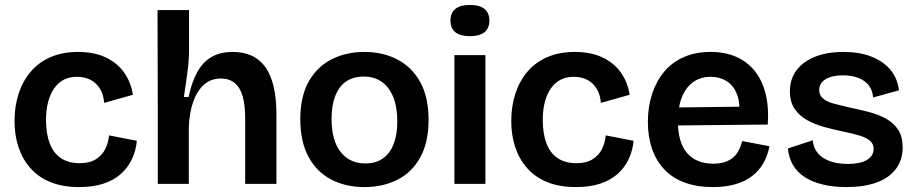

<svg xmlns="http://www.w3.org/2000/svg" viewBox="-20 -747 3719 780"><path d="M302 13Q235 13 185.5 -7Q136 -27 103.5 -64Q71 -101 55 -149.5Q39 -198 39 -255Q39 -315 55.5 -366Q72 -417 104.5 -455.5Q137 -494 185.5 -515Q234 -536 297 -536Q363 -536 410 -513.5Q457 -491 484.5 -452Q512 -413 520 -362L403 -329Q401 -361 387 -385Q373 -409 349 -422Q325 -435 293 -435Q262 -435 239 -423Q216 -411 200 -388Q184 -365 175.5 -333Q167 -301 167 -260Q167 -204 182 -164.5Q197 -125 227.5 -104.5Q258 -84 304 -84Q344 -84 369.5 -100Q395 -116 407.5 -141.5Q420 -167 423 -197L536 -175Q532 -134 515.5 -99.5Q499 -65 470 -39.5Q441 -14 399 -0.5Q357 13 302 13Z M621 0V-312L620 -706H748V-548Q748 -528 746.5 -504Q745 -480 741.5 -454.5Q738 -429 734.5 -403.5Q731 -378 727 -353H746Q759 -413 781 -453.5Q803 -494 838.5 -515Q874 -536 925 -536Q1015 -536 1059 -473Q1103 -410 1103 -282V0H976V-266Q976 -350 951.5 -389Q927 -428 878 -428Q836 -428 808 -402.5Q780 -377 764.5 -332.5Q749 -288 747 -229V0Z M1461 13Q1384 13 1325 -18Q1266 -49 1233 -110.5Q1200 -172 1200 -263Q1200 -355 1234 -415.5Q1268 -476 1327 -506Q1386 -536 1460 -536Q1536 -536 1595 -505Q1654 -474 1687.5 -413Q1721 -352 1721 -260Q1721 -168 1687 -107Q1653 -46 1594 -16.5Q1535 13 1461 13ZM1465 -83Q1506 -83 1535 -103Q1564 -123 1579 -161.5Q1594 -200 1594 -254Q1594 -311 1578 -351.5Q1562 -392 1531.5 -414Q1501 -436 1457 -436Q1416 -436 1387 -416.5Q1358 -397 1342.5 -358.5Q1327 -320 1327 -264Q1327 -177 1363.5 -130Q1400 -83 1465 -83Z M1826 0V-523H1952V0ZM1889 -600Q1850 -600 1830 -616Q1810 -632 1810 -663Q1810 -695 1830 -711Q1850 -727 1889 -727Q1928 -727 1948 -711Q1968 -695 1968 -663Q1968 -632 1948 -616Q1928 -600 1889 -600Z M2320 13Q2253 13 2203.5 -7Q2154 -27 2121.5 -64Q2089 -101 2073 -149.5Q2057 -198 2057 -255Q2057 -315 2073.5 -366Q2090 -417 2122.5 -455.5Q2155 -494 2203.5 -515Q2252 -536 2315 -536Q2381 -536 2428 -513.5Q2475 -491 2502.5 -452Q2530 -413 2538 -362L2421 -329Q2419 -361 2405 -385Q2391 -409 2367 -422Q2343 -435 2311 -435Q2280 -435 2257 -423Q2234 -411 2218 -388Q2202 -365 2193.5 -333Q2185 -301 2185 -260Q2185 -204 2200 -164.5Q2215 -125 2245.5 -104.5Q2276 -84 2322 -84Q2362 -84 2387.5 -100Q2413 -116 2425.5 -141.5Q2438 -167 2441 -197L2554 -175Q2550 -134 2533.5 -99.5Q2517 -65 2488 -39.5Q2459 -14 2417 -0.5Q2375 13 2320 13Z M2876 13Q2812 13 2762.5 -5Q2713 -23 2679.5 -58Q2646 -93 2629 -142Q2612 -191 2612 -252Q2612 -313 2629 -365Q2646 -417 2678 -455.5Q2710 -494 2758 -515Q2806 -536 2867 -536Q2925 -536 2970 -516.5Q3015 -497 3045.5 -459.5Q3076 -422 3090 -367Q3104 -312 3099 -241L2693 -237V-310L3022 -314L2982 -273Q2988 -328 2974 -364Q2960 -400 2932 -417.5Q2904 -435 2868 -435Q2826 -435 2796 -413.5Q2766 -392 2750 -352Q2734 -312 2734 -255Q2734 -168 2771.5 -125Q2809 -82 2877 -82Q2906 -82 2927 -89.5Q2948 -97 2961.5 -110Q2975 -123 2983 -140Q2991 -157 2995 -174L3106 -153Q3099 -116 3082 -85.5Q3065 -55 3037 -33Q3009 -11 2969 1Q2929 13 2876 13Z M3418 13Q3365 13 3322 2.5Q3279 -8 3248.5 -28Q3218 -48 3201 -77.5Q3184 -107 3181 -144L3282 -177Q3284 -148 3301 -126.5Q3318 -105 3349.5 -93Q3381 -81 3425 -81Q3474 -81 3501.5 -97Q3529 -113 3529 -142Q3529 -163 3514 -175.5Q3499 -188 3471 -196.5Q3443 -205 3403 -213Q3365 -221 3327 -231.5Q3289 -242 3258 -259.5Q3227 -277 3208 -305Q3189 -333 3189 -376Q3189 -425 3215 -460.5Q3241 -496 3290 -516Q3339 -536 3407 -536Q3471 -536 3519 -517.5Q3567 -499 3596.5 -464.5Q3626 -430 3632 -380L3527 -351Q3525 -380 3509.5 -400Q3494 -420 3467 -430.5Q3440 -441 3405 -441Q3359 -441 3333.5 -425Q3308 -409 3308 -381Q3308 -360 3324 -346.5Q3340 -333 3369 -325.5Q3398 -318 3437 -309Q3476 -301 3513.5 -291Q3551 -281 3581 -264Q3611 -247 3629 -219.5Q3647 -192 3647 -148Q3647 -97 3619.5 -60.5Q3592 -24 3541 -5.5Q3490 13 3418 13Z"/></svg>

Font: Bricolage Grotesque 28pt SemiBold
Style: Regular
Weight: 600
Version: Version 1.001;gftools[0.9.33.dev8+g029e19f]